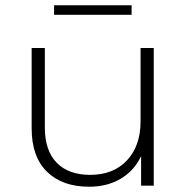

<svg xmlns="http://www.w3.org/2000/svg" viewBox="-20 -704 709 728"><path d="M563 -522H513V-244C513 -182 495.8 -132.7 461.5 -96C427.2 -59.3 380.7 -41 322 -41C267.3 -41 225 -56.3 195 -87C165 -117.7 150 -162.3 150 -221V-522H100V-217C100 -145.7 119.3 -91 158 -53C196.7 -15 250 4 318 4C364 4 404 -6.2 438 -26.5C472 -46.8 497.7 -75.3 515 -112V0H563ZM185 -684V-648H479V-684Z"/></svg>

Font: Montserrat Custom ExtraLight
Style: Regular
Weight: 300
Designer: Julieta Ulanovsky
Foundry: Julieta Ulanovsky
Version: Version 7.200